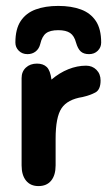

<svg xmlns="http://www.w3.org/2000/svg" viewBox="-20 -619 367 649"><path d="M154 -350Q150 -381 138 -392.5Q126 -404 105 -404Q82 -404 67.5 -390.5Q53 -377 53 -355V-60Q53 -27 68 -8.5Q83 10 110 10Q138 10 153 -8.5Q168 -27 168 -60V-150Q168 -223 188 -253Q208 -283 259 -291Q285 -297 302.5 -306.5Q320 -316 320 -347Q320 -369 306 -383Q292 -397 271 -397Q241 -397 211 -385Q181 -373 154 -350ZM116 -470Q122 -496 135.5 -506.5Q149 -517 177 -517Q203 -517 217 -507.5Q231 -498 237 -475Q243 -454 253 -445Q263 -436 281 -436Q299 -436 310.5 -447.5Q322 -459 322 -475Q322 -521 304 -548Q286 -575 253.5 -587Q221 -599 177 -599Q133 -599 100.5 -587Q68 -575 50 -548Q32 -521 32 -475Q32 -459 43.5 -447.5Q55 -436 73 -436Q89 -436 100.5 -445Q112 -454 116 -470Z"/></svg>

Font: Beiruti
Style: Bold
Weight: 700
Designer: Arlette Boutros
Foundry: Boutros
Version: Version 1.41